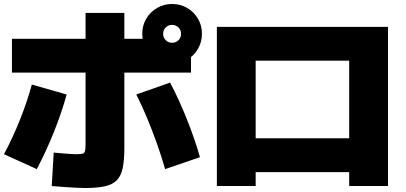

<svg xmlns="http://www.w3.org/2000/svg" viewBox="-20 -875 2040 965"><path d="M405 70Q388 70 361.5 68.5Q335 67 304 65Q273 63 240 60L250 -108Q276 -106 297.5 -104Q319 -102 335 -101Q351 -100 360 -100Q385 -100 395 -102.5Q405 -105 407.5 -116.5Q410 -128 410 -155V-810H605V-130Q605 -69 596.5 -29.5Q588 10 566.5 31.5Q545 53 506 61.5Q467 70 405 70ZM0 -100Q43 -180 79.5 -271Q116 -362 140 -450L315 -400Q291 -312 251.5 -213Q212 -114 165 -25ZM810 -25Q792 -88 768.5 -154Q745 -220 718.5 -283.5Q692 -347 665 -400L835 -460Q881 -372 920 -274Q959 -176 985 -85ZM40 -510V-680H740L940 -620V-510ZM845 -555Q804 -555 769.5 -575Q735 -595 715 -629.5Q695 -664 695 -705Q695 -747 715 -781Q735 -815 769.5 -835Q804 -855 845 -855Q887 -855 921 -835Q955 -815 975 -781Q995 -747 995 -705Q995 -664 975 -629.5Q955 -595 921 -575Q887 -555 845 -555ZM845 -660Q864 -660 877 -673Q890 -686 890 -705Q890 -724 877 -737Q864 -750 845 -750Q826 -750 813 -737Q800 -724 800 -705Q800 -686 813 -673Q826 -660 845 -660Z M1070 60V-740H1930V60H1735V-10H1265V60ZM1265 -180H1735V-570H1265Z"/></svg>

Font: M PLUS 1 Black
Style: Regular
Weight: 900
Designer: Coji Morishita
Foundry: UNDERFOREST DESIGN
Version: Version 1.001